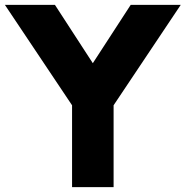

<svg xmlns="http://www.w3.org/2000/svg" viewBox="-46 -770 764 790"><path d="M250.5 -336.8V0H421.4V-336.8L697.7 -750H491.8L335.9 -510L180 -750H-25.9Z"/></svg>

Font: Spartan MB ExtBd
Style: Regular
Weight: 800
Designer: Matt Bailey, Mirko Velimirovic
Foundry: Matt Bailey
Version: Version 1.005